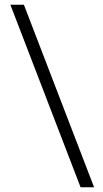

<svg xmlns="http://www.w3.org/2000/svg" viewBox="-20 -731 435 812"><path d="M320.8 61 23.9 -710.9H81.1L377.9 61Z"/></svg>

Font: Vazirmatn UI ExtraLight
Style: Regular
Weight: 200
Designer: Saber Rastikerdar
Foundry: Saber Rastikerdar
Version: Version 33.003